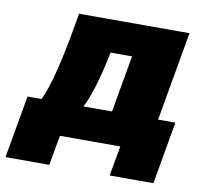

<svg xmlns="http://www.w3.org/2000/svg" viewBox="-134 -600 861 808"><g transform="rotate(10 296.5 -196.0)"><path d="M-60 128H127L150 0H408L385 128H572L619 -139H545L612 -520H140L134 -485C106 -322 78 -202 47 -139H-13ZM226 -139C251 -186 276 -269 296 -367L299 -382H391L348 -139Z"/></g></svg>

Font: Fixel Display 20240404 Black
Style: Italic
Weight: 900
Italic angle: -10°
Designer: AlfaBravo + MacPaw
Foundry: Kyrylo Tkachov, Marchela Mozhyna, Serhii Makarenko, Maria Weinstein, Zakhar Kryvoshyya
Version: Version 1.211;Glyphs 3.2 (3225)